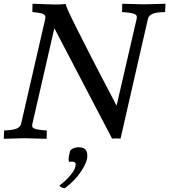

<svg xmlns="http://www.w3.org/2000/svg" viewBox="-20 -734 900 1021"><path d="M357 63Q366 55 377.5 52Q389 49 398 49Q430 49 439 68Q448 87 442 114Q435 143 406 185Q377 227 326 266Q320 268 309 263Q298 258 296 253Q302 248 315 237.5Q328 227 341.5 212.5Q355 198 366.5 182Q378 166 381 150Q384 138 381 133Q378 128 372 126.5Q366 125 359 125.5Q352 126 348 127Q345 124 345 114Q345 104 347 93Q349 82 351.5 73.5Q354 65 357 63ZM860 -714 858 -670Q847 -669 832 -668.5Q817 -668 803.5 -664.5Q790 -661 779.5 -653.5Q769 -646 766 -631L621 3Q614 2 598.5 2Q583 2 576 3L269 -584L153 -79Q150 -68 151.5 -61.5Q153 -55 161.5 -51Q170 -47 186 -44.5Q202 -42 229 -40L228 4L112 1L0 4L2 -40Q13 -41 27.5 -42Q42 -43 55.5 -46Q69 -49 79.5 -56.5Q90 -64 93 -79L220 -631Q225 -651 212 -658.5Q199 -666 152 -670L153 -714L274 -710Q287 -710 301.5 -710.5Q316 -711 330 -713Q328 -709 342 -678Q356 -647 380 -599Q404 -551 434 -492Q464 -433 494.5 -374Q525 -315 553 -262Q581 -209 600 -172L706 -631Q709 -641 707 -648Q705 -655 697 -659Q689 -663 672.5 -665.5Q656 -668 629 -670L630 -714L747 -711Z"/></svg>

Font: Lusitana
Style: Italic
Weight: 400
Italic angle: -12°
Designer: Ana Paula Megda
Foundry: Ana Paula Megda
Version: Version 1.000; ttfautohint (v1.1) -l 8 -r 50 -G 200 -x 14 -D